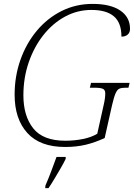

<svg xmlns="http://www.w3.org/2000/svg" viewBox="-20 -744 687 985"><path d="M314 10Q185 10 120 -62Q55 -134 55 -258Q55 -353 85 -437.5Q115 -522 169 -586.5Q223 -651 296 -687.5Q369 -724 455 -724Q547 -724 597 -690Q647 -656 647 -596Q647 -577 635 -566.5Q623 -556 603 -556Q603 -627 564.5 -660Q526 -693 449 -693Q377 -693 314 -659Q251 -625 203 -564.5Q155 -504 127.5 -424.5Q100 -345 100 -255Q100 -149 150.5 -85.5Q201 -22 315 -22Q362 -22 406 -31Q450 -40 479 -58L512 -206Q520 -240 520 -265Q520 -283 507.5 -288.5Q495 -294 463 -294H441L447 -319H645L639 -294H624Q605 -294 593.5 -289.5Q582 -285 573.5 -266.5Q565 -248 555 -205L517 -36Q468 -13 420 -1.5Q372 10 314 10ZM213 208Q227 176 242 136.5Q257 97 270 61H317V71Q307 92 291 119.5Q275 147 258.5 174.5Q242 202 229 221H212Z"/></svg>

Font: Noto Serif ExtraLight
Style: Italic
Weight: 200
Italic angle: -12°
Designer: Monotype Design Team
Foundry: Monotype Imaging Inc.
Version: Version 2.014; ttfautohint (v1.8.4.7-5d5b)